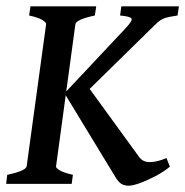

<svg xmlns="http://www.w3.org/2000/svg" viewBox="-22 -586 591 612"><path d="M548.3 -565.9 543.9 -536.6Q516.6 -532.7 502.7 -528.1Q488.8 -523.4 474.1 -508.8L249.5 -288.6H183.6L378.9 -496.6Q401.4 -520.5 397 -527.1Q392.6 -533.7 360.8 -536.6L364.7 -565.9ZM519.5 -54.7Q500 -38.6 474.1 -24.9Q448.2 -11.2 424.8 -2.7Q401.4 5.9 388.7 5.9Q376 5.9 366.9 1.2Q357.9 -3.4 348.6 -17.1L183.6 -288.6L248.5 -323.7L421.9 -85Q434.1 -68.8 456.5 -69.3Q479 -69.8 508.8 -82ZM284.7 -565.9 280.3 -536.6Q220.7 -523.9 218.3 -508.8L156.7 -56.2Q155.3 -50.8 168.5 -43Q181.6 -35.2 210.4 -28.8L206.5 0H-2.4L1 -28.8Q61 -41.5 63 -56.2L125 -508.8Q126 -514.2 113 -522.2Q100.1 -530.3 70.8 -536.6L75.2 -565.9Z"/></svg>

Font: Dai Banna SIL Medium
Style: Italic
Weight: 500
Italic angle: -11°
Designer: Victor Gaultney
Foundry: SIL International
Version: Version 4.000